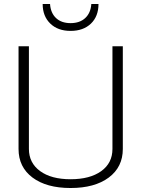

<svg xmlns="http://www.w3.org/2000/svg" viewBox="-20 -932 708 963"><path d="M73 -185V-700H125V-185Q125 -115 181 -74Q237 -33 334 -33Q431 -33 487.5 -73.5Q544 -114 544 -185V-700H596V-185Q596 -94 525.5 -41.5Q455 11 334 11Q213 11 143 -41.5Q73 -94 73 -185ZM194 -912H231Q234 -867 261 -841.5Q288 -816 334 -816Q380 -816 407.5 -841.5Q435 -867 438 -912H474Q474 -850 436 -813.5Q398 -777 334 -777Q270 -777 232 -814Q194 -851 194 -912Z"/></svg>

Font: KoHo Light
Style: Regular
Weight: 300
Version: Version 1.000; ttfautohint (v1.6)